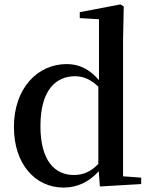

<svg xmlns="http://www.w3.org/2000/svg" viewBox="-20 -833 686 869"><path d="M432 11 619 0V-29L537 -35V-649L540 -804L525 -813L341 -778V-751L428 -746V-470C385 -521 337 -543 282 -543C150 -543 43 -434 43 -258C43 -91 139 16 268 16C330 16 384 -10 427 -58ZM425 -91C390 -55 356 -41 314 -41C228 -41 163 -106 163 -262C163 -427 234 -488 320 -488C357 -488 390 -474 425 -441Z"/></svg>

Font: Noto Serif CJK KR SemiBold
Style: Regular
Weight: 600
Designer: Ryoko NISHIZUKA 西塚涼子 (kana & ideographs); Frank Grießhammer (Latin, Greek & Cyrillic); Wenlong ZHANG 张文龙 (bopomofo); San
Foundry: Adobe
Version: Version 2.001;hotconv 1.1.0;makeotfexe 2.6.0